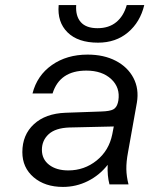

<svg xmlns="http://www.w3.org/2000/svg" viewBox="-20 -726 588 756"><path d="M548 -706Q532 -639 484 -598.5Q436 -558 366 -558Q287 -558 246 -598.5Q205 -639 211 -706H280Q277 -663 298 -639Q319 -615 364 -615Q409 -615 438 -639Q467 -663 479 -706ZM484 -126Q477 -89 477.5 -60Q478 -31 486 0H411Q402 -34 404 -77Q372 -36 326 -13Q280 10 228 10Q157 10 112.5 -28Q68 -66 68 -127Q68 -195 113.5 -237Q159 -279 238 -282L379 -287Q412 -288 425.5 -295Q439 -302 444 -321L446 -330Q454 -381 418 -414.5Q382 -448 320 -448Q215 -448 187 -358H108Q126 -429 184.5 -470Q243 -511 325 -511Q389 -511 436 -486.5Q483 -462 505.5 -419Q528 -376 519 -322ZM145 -136Q145 -99 173.5 -77Q202 -55 249 -55Q312 -55 360.5 -94Q409 -133 422 -197L428 -228L253 -224Q198 -222 171.5 -197.5Q145 -173 145 -136Z"/></svg>

Font: Overused Grotesk
Style: Italic
Weight: 400
Italic angle: -10°
Version: Version 0.003